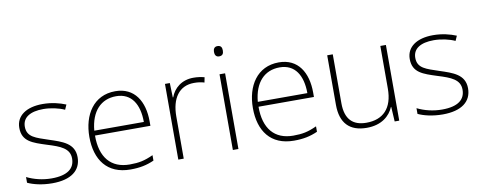

<svg xmlns="http://www.w3.org/2000/svg" viewBox="-63 -1019 3321 1324"><g transform="rotate(-10 1598.0 -357.0)"><path d="M416 -137C416 -235 332 -260 241 -290C156 -319 94 -333 94 -407C94 -472 149 -505 240 -505C292 -505 350 -492 388 -474L403 -508C359 -526 304 -540 241 -540C127 -540 55 -490 55 -406C55 -310 127 -289 223 -258C314 -230 377 -206 377 -135C377 -67 329 -24 215 -24C153 -24 92 -39 42 -64V-24C80 -6 141 10 214 10C346 10 416 -45 416 -137Z M750 -540C598 -540 520 -415 520 -260C520 -100 598 10 761 10C827 10 875 0 927 -23V-61C866 -33 827 -25 762 -25C631 -25 559 -110 560 -263H948V-294C948 -434 885 -540 750 -540ZM750 -505C857 -505 908 -421 908 -297H561C573 -432 644 -505 750 -505Z M1297 -538C1214 -538 1159 -490 1137 -429H1134L1131 -530H1097V0H1135V-295C1135 -421 1190 -502 1295 -502C1323 -502 1344 -499 1367 -492L1374 -528C1351 -534 1326 -538 1297 -538Z M1498 -724C1477 -724 1468 -709 1468 -688C1468 -667 1477 -652 1498 -652C1523 -652 1530 -667 1530 -688C1530 -709 1523 -724 1498 -724ZM1518 -530H1479V0H1518Z M1895 -540C1743 -540 1665 -415 1665 -260C1665 -100 1743 10 1906 10C1972 10 2020 0 2072 -23V-61C2011 -33 1972 -25 1907 -25C1776 -25 1704 -110 1705 -263H2093V-294C2093 -434 2030 -540 1895 -540ZM1895 -505C2002 -505 2053 -421 2053 -297H1706C1718 -432 1789 -505 1895 -505Z M2644 -530H2605V-232C2605 -92 2535 -25 2419 -25C2324 -25 2272 -76 2272 -187V-530H2233V-183C2233 -55 2296 10 2416 10C2520 10 2579 -43 2604 -103H2606L2612 0H2644Z M3150 -137C3150 -235 3066 -260 2975 -290C2890 -319 2828 -333 2828 -407C2828 -472 2883 -505 2974 -505C3026 -505 3084 -492 3122 -474L3137 -508C3093 -526 3038 -540 2975 -540C2861 -540 2789 -490 2789 -406C2789 -310 2861 -289 2957 -258C3048 -230 3111 -206 3111 -135C3111 -67 3063 -24 2949 -24C2887 -24 2826 -39 2776 -64V-24C2814 -6 2875 10 2948 10C3080 10 3150 -45 3150 -137Z"/></g></svg>

Font: Noto Sans Lao ExtraLight
Style: Regular
Weight: 200
Designer: Monotype Design Team
Foundry: Monotype Imaging Inc.
Version: Version 2.003